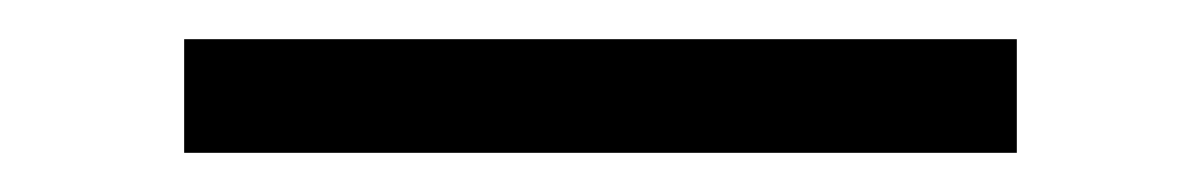

<svg xmlns="http://www.w3.org/2000/svg" viewBox="-20 -20 613 98"><path d="M74 0H499V58H74Z"/></svg>

Font: Evergrow Sans
Style: Light
Weight: 300
Foundry: 10Web
Version: Version 1.000